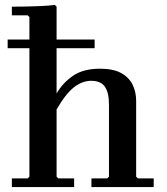

<svg xmlns="http://www.w3.org/2000/svg" viewBox="-20 -757 677 777"><path d="M28 0V-35H92L99 -42V-688L92 -695H28V-730Q54 -730 84.5 -730.5Q115 -731 145.5 -732.5Q176 -734 202 -737L209 -730V-379Q235 -423 276.5 -451Q318 -479 385 -479Q438 -479 470 -461.5Q502 -444 516.5 -414.5Q531 -385 531 -349V-42L538 -35H602V0H350V-35H414L421 -42V-334Q421 -382 404.5 -406Q388 -430 349 -430Q313 -430 279.5 -404Q246 -378 209 -314V-42L216 -35H280V0ZM11 -562V-597H363V-562Z"/></svg>

Font: Brygada 1918 SemiBold
Style: Regular
Weight: 600
Designer: Mateusz Machalski | Borys Kosmynka | Przemek Hoffer
Foundry: NIEPODLEGLA 2018
Version: Version 3.006